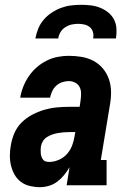

<svg xmlns="http://www.w3.org/2000/svg" viewBox="-20 -770 540 798"><path d="M146 8Q125 8 104 3Q83 -2 67 -14Q51 -26 41 -43.5Q31 -61 26 -81Q21 -101 21 -122.5Q21 -144 25 -166Q29 -191 39.5 -216Q50 -241 69.5 -260.5Q89 -280 113.5 -293Q138 -306 163.5 -313.5Q189 -321 215 -323.5Q241 -326 266 -326H311L315 -353Q317 -367 317 -381.5Q317 -396 311 -408Q305 -420 292.5 -426.5Q280 -433 266 -433Q253 -433 239 -428.5Q225 -424 214 -414Q203 -404 197 -391Q191 -378 188 -364H64Q68 -388 77 -410.5Q86 -433 100 -453.5Q114 -474 133 -490.5Q152 -507 174 -518Q196 -529 219.5 -533.5Q243 -538 266 -538Q293 -538 319.5 -533.5Q346 -529 368.5 -517Q391 -505 407.5 -485.5Q424 -466 432.5 -441.5Q441 -417 441.5 -390Q442 -363 437 -335L399 -105H423V0H257L269 -75Q259 -58 246.5 -42.5Q234 -27 218 -15Q202 -3 183 2.5Q164 8 146 8Q146 8 146 8Q146 8 146 8ZM185 -97Q204 -97 224 -105.5Q244 -114 258 -129.5Q272 -145 279.5 -164.5Q287 -184 290 -204L293 -221H266Q255 -221 243.5 -220Q232 -219 220.5 -217Q209 -215 197.5 -211Q186 -207 175.5 -200.5Q165 -194 158.5 -183.5Q152 -173 150 -161Q149 -154 149 -146.5Q149 -139 149.5 -132Q150 -125 152.5 -118.5Q155 -112 159 -106.5Q163 -101 170 -99Q177 -97 185 -97ZM127 -610Q131 -631 139 -651Q147 -671 161.5 -688Q176 -705 195 -717.5Q214 -730 234.5 -737.5Q255 -745 276 -747.5Q297 -750 318 -750Q338 -750 358.5 -747.5Q379 -745 397 -737.5Q415 -730 430 -718Q445 -706 454 -688.5Q463 -671 464 -650.5Q465 -630 462 -610H367Q370 -623 366.5 -636Q363 -649 353.5 -657Q344 -665 331 -668Q318 -671 305 -671Q291 -671 277.5 -668Q264 -665 251.5 -657Q239 -649 231.5 -636.5Q224 -624 222 -610Z"/></svg>

Font: Iosevka Curly Slab XBdObl
Style: Regular
Weight: 800
Italic angle: -9°
Monospace: yes
Designer: Belleve Invis
Foundry: Belleve Invis
Version: Version 11.1.0; ttfautohint (v1.8.3)